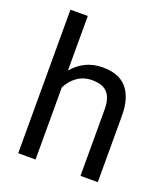

<svg xmlns="http://www.w3.org/2000/svg" viewBox="-141 -871 848 971"><g transform="rotate(20 283.5 -386.0)"><path d="M163.6 -478.5Q192.4 -514.2 233.2 -534.2Q273.9 -554.2 324.2 -554.2Q364.3 -554.2 396.5 -543.5Q428.7 -532.7 451.2 -508.8Q473.6 -484.9 486.1 -447.3Q498.5 -409.7 498.5 -356.4V0H405.3V-357.4Q405.3 -389.2 398.2 -411.6Q391.1 -434.1 377.4 -448.2Q363.8 -462.4 343.3 -468.8Q322.8 -475.1 296.4 -475.1Q251 -475.1 216.8 -450.9Q182.6 -426.8 163.6 -387.7V0H70.3V-772.5H163.6Z"/></g></svg>

Font: Roboto2
Style: Regular
Weight: 400
Designer: Google
Foundry: Google
Version: Version 2.000981-w3; 2014; ttfautohint (v1.1) -l 5 -r 24 -G 